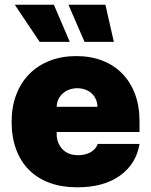

<svg xmlns="http://www.w3.org/2000/svg" viewBox="-20 -793 648 823"><path d="M306.8 -552.6Q368.6 -552.6 418.7 -533.2Q468.8 -513.8 504.1 -477.6Q539.4 -441.4 558.8 -389.6Q578.1 -337.7 578.1 -272.7V-227.3H223V-218.8Q223 -198.5 229.2 -182.7Q235.4 -166.9 247.5 -153.8Q271.3 -127.8 315.3 -127.8Q345.5 -127.8 368.1 -140.3Q390.6 -152.7 399.1 -176.1H578.1Q564.3 -90.9 494.7 -40.5Q425.1 9.9 311.1 9.9Q245 9.9 192.8 -9.2Q140.6 -28.4 104.4 -64.6Q68.2 -100.9 49 -153.1Q29.8 -205.3 29.8 -271.3Q29.8 -334.5 49.4 -386.4Q68.9 -438.2 105.1 -475.1Q141.3 -512.1 192.5 -532.3Q243.6 -552.6 306.8 -552.6ZM210.9 -772.7 279.1 -613.6H149.9L43.3 -772.7ZM431.8 -772.7 468 -613.6H342.3L273.4 -772.7ZM223 -335.2H397.7Q397.4 -353.7 390.4 -368.4Q383.5 -383.2 372 -393.5Q360.4 -403.8 344.8 -409.3Q329.2 -414.8 311.1 -414.8Q293.7 -414.8 277.9 -409.3Q262.1 -403.8 250 -393.3Q237.9 -382.8 230.6 -368.1Q223.4 -353.3 223 -335.2Z"/></svg>

Font: Inter P Black
Style: Regular
Weight: 900
Designer: Rasmus Andersson
Foundry: rsms
Version: Version 3.018;git-588b23468